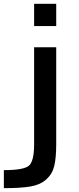

<svg xmlns="http://www.w3.org/2000/svg" viewBox="-33 -771 416 1010"><path d="M-12.7 218.8V124Q91.8 124 119.1 100.6Q146.5 77.1 146.5 -12.7V-522.5H262.7V-12.7Q262.7 59.6 252.4 102.1Q242.2 144.5 210.4 172.9Q178.7 201.2 127.4 210Q76.2 218.8 -12.7 218.8ZM146.5 -633.8V-751H262.7V-633.8Z"/></svg>

Font: Gen Shin Gothic Medium
Style: Regular
Weight: 500
Designer: [Source Han Sans]
Ryoko NISHIZUKA  (kana & ideographs); Paul D. Hunt (Latin, Greek & Cyrillic); Wenlong ZHANG  (bopomofo
Version: Version 1.002.20150607